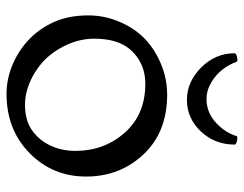

<svg xmlns="http://www.w3.org/2000/svg" viewBox="-98 -628 736 579"><g transform="rotate(90 269.5 -339.0)"><path d="M141.1 -679.2Q141.1 -683.6 152.1 -686.3Q163.1 -689 166.5 -685.5Q188 -628.4 237.8 -604Q257.3 -594.2 279.8 -594.2Q302.2 -594.2 322.8 -603.8Q343.3 -613.3 361.6 -633.8Q379.9 -654.3 387.7 -675.8L391.1 -685.5Q394 -688.5 405.3 -686Q416.5 -683.6 416.5 -679.2Q416.5 -619.1 376.7 -577.1Q336.9 -535.2 282 -535.2Q227.1 -535.2 184.1 -578.1Q141.1 -621.1 141.1 -679.2ZM435.5 -199.2Q435.5 -285.6 380.6 -347.7Q325.7 -409.7 233.4 -409.7Q190.9 -409.7 159.2 -389.4Q127.4 -369.1 112.3 -336.7Q97.2 -304.2 97.2 -254.4Q97.2 -204.6 124.8 -154.8Q152.3 -105 200.4 -75.9Q248.5 -46.9 296.1 -46.9Q343.8 -46.9 373.8 -68.4Q403.8 -89.8 419.7 -124Q435.5 -158.2 435.5 -199.2ZM265.6 -475.6Q378.9 -475.6 445.8 -404.5Q512.7 -333.5 512.9 -231.9Q513.2 -130.4 442.4 -60.8Q371.6 8.8 263.7 8.8Q217.8 8.8 174.6 -9.8Q131.3 -28.3 98.9 -59.6Q66.4 -90.8 46.6 -134.8Q26.9 -178.7 26.9 -238.8Q26.9 -298.8 57.6 -355.5Q88.4 -412.1 146 -443.8Q203.6 -475.6 265.6 -475.6Z"/></g></svg>

Font: Della Respira
Style: Regular
Weight: 500
Version: Version 0.201